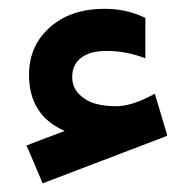

<svg xmlns="http://www.w3.org/2000/svg" viewBox="-20 -416 434 436"><path d="M217.3 -396Q265.1 -396 304.2 -377.9L310.1 -375.5V-369.1V-297.4V-283.7L297.4 -288.1Q261.2 -300.3 221.7 -300.3Q184.1 -300.3 164.1 -284.7Q144 -269 144 -241.2Q144 -217.3 160.2 -201.7Q176.3 -186 197.3 -180.4Q218.3 -174.8 243.2 -174.8Q276.9 -174.8 321.3 -197.8L331.5 -203.1L335 -191.9L357.4 -116.7L359.9 -107.9L351.6 -104.5L85.4 -2.9L76.7 0.5L73.2 -8.3L44.4 -76.2L40 -85.4L49.8 -89.4L127 -118.7Q45.9 -153.8 45.9 -246.1Q45.9 -312 93.3 -354Q140.6 -396 217.3 -396Z"/></svg>

Font: Shabnam Medium FD-WOL
Style: Medium-FD-WOL
Weight: 500
Foundry: DejaVu fonts team - Redesigned by Saber Rastikerdar - Based on Vazir font
Version: Version 5.0.1